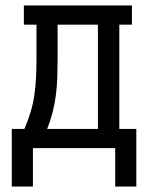

<svg xmlns="http://www.w3.org/2000/svg" viewBox="-20 -540 540 700"><path d="M23 140V-70H69Q82 -100 91.5 -131.5Q101 -163 105.5 -195Q110 -227 111.5 -259.5Q113 -292 113 -325V-450H67V-520H461V-450H415V-70H477V140H400V0H100V140ZM337 -70V-450H190V-325Q190 -293 189 -260.5Q188 -228 184 -195.5Q180 -163 172 -131.5Q164 -100 152 -70Z"/></svg>

Font: Iosevka Gothic
Style: Regular
Weight: 400
Monospace: yes
Designer: Belleve Invis
Foundry: Belleve Invis
Version: Version 15.5.1; ttfautohint (v1.8.4)